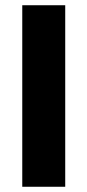

<svg xmlns="http://www.w3.org/2000/svg" viewBox="-20 -713 333 733"><path d="M229 0H65V-693H229Z"/></svg>

Font: Statis Sans
Style: Bold
Weight: 700
Designer: bBox Type GmbH
Foundry: bBox Type GmbH
Version: Version 1.000